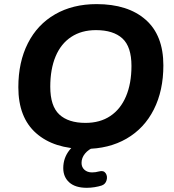

<svg xmlns="http://www.w3.org/2000/svg" viewBox="-20 -700 832 916"><path d="M67.5 -283.8Q67.5 -404 113 -493.6Q158.4 -583.2 242.9 -631.8Q327.4 -680.4 440.8 -680.4Q589.9 -680.4 674.7 -606.1Q759.4 -531.8 759.4 -388Q759.4 -267.7 713.9 -177.7Q668.4 -87.6 583.8 -38.6Q499.3 10.4 385.7 10.4Q237.6 10.4 152.6 -64.4Q67.5 -139.2 67.5 -283.8ZM607.2 -385.5Q607.2 -477 564 -516.6Q520.7 -556.3 437.8 -556.3Q369.1 -556.3 319.9 -523.9Q270.7 -491.6 245.2 -430.8Q219.8 -370 219.8 -286.3Q219.8 -194 262.9 -153.9Q306 -113.7 387.9 -113.7Q457.4 -113.7 506.3 -146.5Q555.3 -179.2 581.2 -240.5Q607.2 -301.8 607.2 -385.5ZM281.8 102Q281.8 53.6 311.5 16.1Q341.3 -21.3 396.3 -44L433.3 0Q402.1 12.4 385.6 32.7Q369 53 369 77.3Q369 97.5 382.9 110Q396.8 122.5 419.2 122.5Q435.8 122.5 452.3 117.9Q474.2 111.9 484 126.2Q493.8 140.5 488.6 159.6Q483.4 178.6 465.3 185Q450.1 190 431 193Q411.9 196 394.1 196Q339.3 196 310.5 170.2Q281.8 144.4 281.8 102Z"/></svg>

Font: SN Pro Thin
Style: Italic
Weight: 200
Italic angle: -9°
Designer: Tobias Whetton
Foundry: Supernotes
Version: Version 1.003;Glyphs 3.3 (3324)